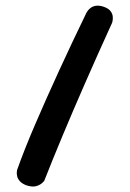

<svg xmlns="http://www.w3.org/2000/svg" viewBox="-20 -679 469 695"><path d="M76 -8Q60 -14 52 -23Q44 -32 42 -41.5Q40 -51 41 -57.5Q42 -64 42 -64Q67 -135 106.5 -227Q146 -319 194 -423.5Q242 -528 293 -633Q293 -633 296.5 -638.5Q300 -644 307.5 -650Q315 -656 326.5 -658Q338 -660 354 -655Q372 -649 379.5 -639.5Q387 -630 388 -620Q389 -610 387.5 -603.5Q386 -597 386 -597Q334 -483 288 -378Q242 -273 204.5 -183Q167 -93 140 -24Q140 -24 133 -17Q126 -10 112 -5.5Q98 -1 76 -8Z"/></svg>

Font: Sour Gummy Medium
Style: Regular
Weight: 500
Designer: Stefie Justprince
Foundry: Eifetstype
Version: Version 1.000